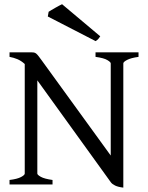

<svg xmlns="http://www.w3.org/2000/svg" viewBox="-20 -859 689 894"><path d="M24.4 0V-21Q60.5 -25.4 77.9 -34.7Q95.2 -43.9 95.2 -50.8V-561Q78.6 -576.2 61 -583.5Q43.5 -590.8 24.4 -594.2V-615.2H127.9Q135.3 -615.2 139.9 -614Q144.5 -612.8 149.2 -608.9Q153.8 -605 159.7 -597.4Q165.5 -589.8 174.8 -577.1L495.6 -134.8V-564Q495.6 -569.8 479.7 -579.3Q463.9 -588.9 424.8 -594.2V-615.2H625V-594.2Q589.8 -589.4 572 -580.1Q554.2 -570.8 554.2 -564V14.6Q529.8 11.7 515.9 4.9Q502 -2 496.1 -10.3L153.8 -484.9V-50.8Q153.8 -44.9 170.2 -35.6Q186.5 -26.4 224.6 -21V0ZM202.6 -782.2 206.5 -804.2Q210.9 -807.1 219.2 -812Q227.5 -816.9 236.8 -822.3Q246.1 -827.6 254.9 -832.3Q263.7 -836.9 269 -839.4L446.8 -689.9Q442.9 -683.6 438 -678Q433.1 -672.4 425.3 -667.5Z"/></svg>

Font: Akkhara
Style: Regular
Weight: 400
Designer: J. Victor Gaultney
Version: Version 1.00 June 13, 2006, initial release